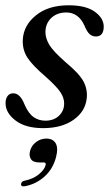

<svg xmlns="http://www.w3.org/2000/svg" viewBox="-22 -464 402 708"><path d="M145 -19Q176.5 -19 195.5 -37.2Q214.5 -55.5 214.5 -82Q215 -102.5 200.8 -124Q186.5 -145.5 145.5 -182Q97 -223.5 78.8 -252Q60.5 -280.5 62 -317Q64.5 -370 110.2 -407.2Q156 -444.5 231 -444.5Q294.5 -444.5 327.2 -421Q360 -397.5 360.5 -366.5Q360.5 -329.5 331.5 -329.5Q318.5 -329.5 308.5 -338.2Q298.5 -347 289 -370.5Q267 -418 222.5 -418Q188.5 -418 167.2 -397.8Q146 -377.5 145.5 -346.5Q145.5 -323 159.5 -299.2Q173.5 -275.5 220 -234.5Q270 -193 285.5 -164.2Q301 -135.5 298 -103Q293.5 -54 250 -22.8Q206.5 8.5 137 8.5Q71.5 8.5 34.8 -20Q-2 -48.5 -1.5 -84Q-1.5 -100 6 -110Q13.5 -120 27 -120Q52.5 -120 69 -77.5Q83 -45.5 102 -32.2Q121 -19 145 -19ZM122.5 135Q100 135 92 122.5Q84 110 89 92Q94.5 72 111.5 59.5Q128.5 47 149 47Q173 47 183.2 64.2Q193.5 81.5 184.5 116Q173 159.5 142.2 187Q111.5 214.5 71 222.5Q55.5 225.5 55.5 215.5Q56.5 205 68 202.5Q100.5 196 121.2 178.8Q142 161.5 146 145.5Q149 135 139 135Z"/></svg>

Font: Fraunces 144pt S050
Style: Italic
Weight: 400
Italic angle: -16°
Version: Version 1.000; ttfautohint (v1.8.3)